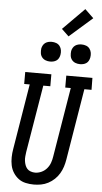

<svg xmlns="http://www.w3.org/2000/svg" viewBox="-73 -1231 679 1281"><g transform="rotate(5 266.5 -590.0)"><path d="M204 8Q176 8 149 2Q122 -4 101.5 -19.5Q81 -35 66.5 -57.5Q52 -80 46.5 -106.5Q41 -133 41.5 -161Q42 -189 47 -217L119 -655H82V-735H257V-655H210L135 -204Q133 -189 131.5 -174Q130 -159 132 -144Q134 -129 139 -115.5Q144 -102 153 -92Q162 -82 176.5 -77Q191 -72 206 -72Q227 -72 248 -81.5Q269 -91 284 -108.5Q299 -126 306.5 -147Q314 -168 317 -189L394 -655H357V-735H532L533 -655H485L406 -176Q402 -152 394.5 -128.5Q387 -105 374 -83Q361 -61 342 -43Q323 -25 300 -13Q277 -1 252.5 3.5Q228 8 204 8ZM441 -819Q425 -819 410.5 -824.5Q396 -830 386.5 -842Q377 -854 375 -869.5Q373 -885 375 -901Q377 -912 383 -922.5Q389 -933 398.5 -939.5Q408 -946 419 -948.5Q430 -951 441 -951Q457 -951 471.5 -945.5Q486 -940 495 -928Q504 -916 506.5 -900.5Q509 -885 506 -869Q504 -858 498.5 -847.5Q493 -837 483.5 -830.5Q474 -824 463 -821.5Q452 -819 441 -819ZM241 -819Q225 -819 210.5 -824.5Q196 -830 186.5 -842Q177 -854 175 -869.5Q173 -885 175 -901Q177 -912 183 -922.5Q189 -933 198.5 -939.5Q208 -946 219 -948.5Q230 -951 241 -951Q257 -951 271.5 -945.5Q286 -940 295 -928Q304 -916 306.5 -900.5Q309 -885 306 -869Q304 -858 298.5 -847.5Q293 -837 283.5 -830.5Q274 -824 263 -821.5Q252 -819 241 -819ZM349 -997 301 -1043 445 -1188 503 -1132Z"/></g></svg>

Font: Iosevka Curly Slab Medium
Style: Italic
Weight: 500
Italic angle: -9°
Monospace: yes
Designer: Belleve Invis
Foundry: Belleve Invis
Version: Version 22.1.2; ttfautohint (v1.8.4)